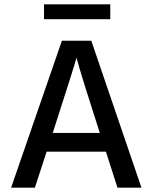

<svg xmlns="http://www.w3.org/2000/svg" viewBox="-20 -861 700 881"><path d="M486 -773H182V-841H486ZM140 0H31L264 -674H399L629 0H519L466 -165H194ZM331 -596Q324 -567 222 -251H438Q351 -520 331 -596Z"/></svg>

Font: Hind Jalandhar Medium
Style: Regular
Weight: 500
Designer: Namrata Goyal
Foundry: Indian Type Foundry
Version: Version 0.702;PS 1.0;hotconv 1.0.81;makeotf.lib2.5.63406